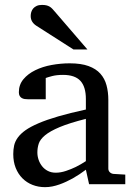

<svg xmlns="http://www.w3.org/2000/svg" viewBox="-20 -753 549 785"><path d="M331.1 -267.1Q263.7 -250 224.1 -233.4Q184.6 -216.8 164.3 -200Q144 -183.1 138.4 -165.8Q132.8 -148.4 132.8 -129.9Q132.8 -114.3 137.9 -99.4Q143.1 -84.5 152.6 -72.8Q162.1 -61 176 -54Q189.9 -46.9 208 -46.9Q228 -46.9 249.8 -54.2Q271.5 -61.5 289.6 -70.3Q310.5 -80.6 331.1 -94.2ZM344.2 0 331.1 -59.1Q304.7 -39.1 276.9 -23.4Q264.6 -16.6 251 -10.3Q237.3 -3.9 222.9 1.2Q208.5 6.3 193.6 9.3Q178.7 12.2 164.1 12.2Q136.7 12.2 113 2.9Q89.4 -6.3 71.8 -23.9Q54.2 -41.5 44.2 -66.4Q34.2 -91.3 34.2 -123Q34.2 -141.6 37.8 -158.2Q41.5 -174.8 52.7 -190.4Q64 -206.1 84.2 -220.5Q104.5 -234.9 137.5 -249Q170.4 -263.2 218 -277.1Q265.6 -291 331.1 -305.2V-348.1Q331.1 -398.4 308.6 -422.6Q286.1 -446.8 237.8 -446.8Q211.4 -446.8 192.9 -441.9Q174.3 -437 167 -434.1V-347.2H94.2Q87.4 -347.2 80.8 -348.1Q74.2 -349.1 68.8 -352.3Q63.5 -355.5 60.3 -361.1Q57.1 -366.7 57.1 -376Q57.1 -406.7 75.7 -429Q94.2 -451.2 124 -465.8Q153.8 -480.5 190.9 -487.3Q228 -494.1 265.1 -494.1Q311.5 -494.1 342 -482.9Q372.6 -471.7 390.4 -451.7Q408.2 -431.6 415.5 -404.3Q422.9 -377 422.9 -344.2V-64Q422.9 -54.7 429 -48.8Q435.1 -43 443.8 -42L492.2 -39.1V0ZM280.3 -550.8 128.4 -647.9Q117.7 -654.8 111.6 -664.6Q105.5 -674.3 105.5 -688Q105.5 -695.8 107.9 -703.9Q110.4 -711.9 115.7 -718.3Q121.1 -724.6 129.9 -728.8Q138.7 -732.9 151.4 -732.9Q162.1 -732.9 169.4 -731.2Q176.8 -729.5 182.6 -726.1Q188.5 -722.7 193.4 -717.5Q198.2 -712.4 203.6 -706.1L337.4 -550.8Z"/></svg>

Font: Charis SIL Eur
Style: Regular
Weight: 400
Foundry: SIL International
Version: Version 5.000